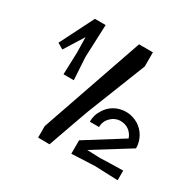

<svg xmlns="http://www.w3.org/2000/svg" viewBox="-161 -906 1102 1089"><g transform="rotate(30 389.5 -361.5)"><path d="M221.7 -519.5C225.6 -615.2 228.5 -686.5 230.5 -734.4C199.2 -734.4 175.8 -734.4 160.2 -734.4C110.4 -635.7 73.2 -562.5 48.8 -513.7C66.4 -503.9 79.1 -496.1 86.9 -491.2C122.1 -547.9 148.4 -589.8 166 -618.2C167 -574.2 168 -541 168 -519.5C166 -454.1 164.1 -405.3 163.1 -373C193.4 -373 215.8 -373 230.5 -373C226.6 -437.5 223.6 -486.3 221.7 -519.5ZM540 -734.4C500 -734.4 469.7 -734.4 449.2 -734.4C346.7 -436.5 269.5 -213.9 217.8 -65.4C217.8 -31.2 217.8 -6.8 217.8 9.8C251 10.7 276.4 10.7 293 10.7C335 -109.4 367.2 -199.2 388.7 -258.8C456.1 -428.7 505.9 -556.6 540 -641.6C540 -682.6 540 -713.9 540 -734.4ZM578.1 -305.7C598.6 -305.7 616.2 -299.8 632.8 -288.1C648.4 -275.4 659.2 -260.7 665 -242.2C558.6 -175.8 479.5 -126 426.8 -92.8C426.8 -53.7 426.8 -24.4 426.8 -4.9C494.1 -7.8 544.9 -10.7 578.1 -11.7C645.5 -8.8 695.3 -6.8 729.5 -5.9C729.5 -34.2 729.5 -54.7 729.5 -69.3C662.1 -68.4 612.3 -66.4 578.1 -65.4C541 -66.4 512.7 -67.4 494.1 -68.4C598.6 -133.8 677.7 -182.6 729.5 -214.8C729.5 -269.5 701.2 -317.4 658.2 -343.8C646.5 -350.6 633.8 -356.4 620.1 -360.4C607.4 -364.3 592.8 -366.2 578.1 -366.2C550.8 -366.2 525.4 -359.4 502.9 -346.7C480.5 -334 462.9 -316.4 450.2 -294.9C442.4 -283.2 436.5 -270.5 432.6 -257.8C428.7 -244.1 426.8 -229.5 426.8 -214.8C454.1 -214.8 474.6 -214.8 487.3 -214.8C487.3 -240.2 496.1 -261.7 514.6 -279.3C532.2 -296.9 553.7 -305.7 578.1 -305.7Z"/></g></svg>

Font: DropForged
Style: Regular
Weight: 400
Designer: Antoine
Version: Version 1.0